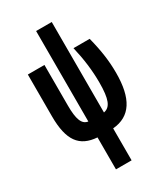

<svg xmlns="http://www.w3.org/2000/svg" viewBox="-240 -861 1042 1202"><g transform="rotate(-30 281.5 -260.0)"><path d="M229 9V240H342V9C472 -2 532 -99 532 -283C532 -365 522 -444 495 -550H378C400 -457 411 -369 411 -283C411 -163 391 -115 342 -106V-760H229V-106C185 -112 168 -158 168 -257V-550H48V-248C48 -73 104 0 229 9Z"/></g></svg>

Font: Noto Sans Mono SemiCondensed ExtraBold
Style: Regular
Weight: 800
Width: 4
Designer: Monotype Design Team
Foundry: Monotype Imaging Inc.
Version: Version 2.014